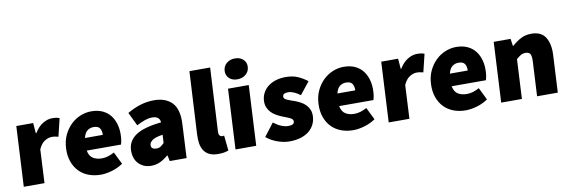

<svg xmlns="http://www.w3.org/2000/svg" viewBox="-53 -1146 4653 1570"><g transform="rotate(-10 2273.0 -361.0)"><path d="M71 -500H211L218 -414H222Q253 -465 292.5 -488.5Q332 -512 369 -512Q392 -512 406 -509.5Q420 -507 431 -502L395 -354Q381 -357 369 -359.5Q357 -362 340 -362Q313 -362 282.5 -343.5Q252 -325 231 -278L217 0H45Z M440 -250Q443 -311 466 -359.5Q489 -408 524.5 -442Q560 -476 604 -494Q648 -512 694 -512Q749 -512 789 -493Q829 -474 854 -441Q879 -408 890.5 -364Q902 -320 899 -270Q898 -247 894.5 -229Q891 -211 888 -202H603Q613 -154 643 -136Q673 -118 715 -118Q741 -118 766 -125.5Q791 -133 819 -148L869 -46Q827 -17 776.5 -2.5Q726 12 684 12Q629 12 583 -5.5Q537 -23 504.5 -56.5Q472 -90 454.5 -139Q437 -188 440 -250ZM755 -306Q757 -338 743.5 -360Q730 -382 691 -382Q662 -382 639.5 -365Q617 -348 607 -306Z M960 -142Q964 -220 1030.5 -264.5Q1097 -309 1242 -324Q1239 -376 1175 -376Q1148 -376 1117.5 -365.5Q1087 -355 1046 -334L992 -446Q1047 -478 1102 -495Q1157 -512 1216 -512Q1313 -512 1365.5 -456.5Q1418 -401 1411 -278L1397 0H1257L1247 -48H1243Q1212 -21 1177.5 -4.5Q1143 12 1102 12Q1067 12 1040 -0.5Q1013 -13 994.5 -34Q976 -55 967.5 -83Q959 -111 960 -142ZM1125 -156Q1123 -120 1169 -120Q1190 -120 1204 -129.5Q1218 -139 1233 -154L1237 -222Q1174 -213 1150 -195Q1126 -177 1125 -156Z M1543 -696H1715L1687 -170Q1686 -144 1695 -135Q1704 -126 1713 -126Q1718 -126 1721.5 -126Q1725 -126 1731 -128L1744 -2Q1730 4 1709 8Q1688 12 1659 12Q1615 12 1586.5 -1.5Q1558 -15 1541 -40Q1524 -65 1518.5 -99.5Q1513 -134 1515 -176Z M1918 -562Q1876 -562 1850.5 -586Q1825 -610 1827 -648Q1829 -686 1857 -710Q1885 -734 1927 -734Q1969 -734 1995 -710Q2021 -686 2019 -648Q2017 -610 1988.5 -586Q1960 -562 1918 -562ZM1829 -500H2001L1975 0H1803Z M2141 -164Q2207 -114 2261 -114Q2288 -114 2300 -121.5Q2312 -129 2312 -144Q2313 -154 2305.5 -161.5Q2298 -169 2284.5 -175.5Q2271 -182 2254.5 -188Q2238 -194 2219 -202Q2198 -211 2176 -223.5Q2154 -236 2137 -254Q2120 -272 2110 -295.5Q2100 -319 2101 -350Q2103 -387 2119 -417Q2135 -447 2162.5 -468Q2190 -489 2227 -500.5Q2264 -512 2308 -512Q2370 -512 2413.5 -491.5Q2457 -471 2488 -446L2407 -344Q2381 -364 2355.5 -375Q2330 -386 2307 -386Q2263 -386 2262 -358Q2261 -348 2268 -341Q2275 -334 2288 -328Q2301 -322 2317.5 -316.5Q2334 -311 2353 -304Q2374 -296 2396.5 -284Q2419 -272 2436.5 -254.5Q2454 -237 2464.5 -212.5Q2475 -188 2473 -154Q2471 -119 2455.5 -88.5Q2440 -58 2412 -35.5Q2384 -13 2343 -0.5Q2302 12 2250 12Q2202 12 2149.5 -7Q2097 -26 2060 -58Z M2536 -250Q2539 -311 2562 -359.5Q2585 -408 2620.5 -442Q2656 -476 2700 -494Q2744 -512 2790 -512Q2845 -512 2885 -493Q2925 -474 2950 -441Q2975 -408 2986.5 -364Q2998 -320 2995 -270Q2994 -247 2990.5 -229Q2987 -211 2984 -202H2699Q2709 -154 2739 -136Q2769 -118 2811 -118Q2837 -118 2862 -125.5Q2887 -133 2915 -148L2965 -46Q2923 -17 2872.5 -2.5Q2822 12 2780 12Q2725 12 2679 -5.5Q2633 -23 2600.5 -56.5Q2568 -90 2550.5 -139Q2533 -188 2536 -250ZM2851 -306Q2853 -338 2839.5 -360Q2826 -382 2787 -382Q2758 -382 2735.5 -365Q2713 -348 2703 -306Z M3101 -500H3241L3248 -414H3252Q3283 -465 3322.5 -488.5Q3362 -512 3399 -512Q3422 -512 3436 -509.5Q3450 -507 3461 -502L3425 -354Q3411 -357 3399 -359.5Q3387 -362 3370 -362Q3343 -362 3312.5 -343.5Q3282 -325 3261 -278L3247 0H3075Z M3470 -250Q3473 -311 3496 -359.5Q3519 -408 3554.5 -442Q3590 -476 3634 -494Q3678 -512 3724 -512Q3779 -512 3819 -493Q3859 -474 3884 -441Q3909 -408 3920.5 -364Q3932 -320 3929 -270Q3928 -247 3924.5 -229Q3921 -211 3918 -202H3633Q3643 -154 3673 -136Q3703 -118 3745 -118Q3771 -118 3796 -125.5Q3821 -133 3849 -148L3899 -46Q3857 -17 3806.5 -2.5Q3756 12 3714 12Q3659 12 3613 -5.5Q3567 -23 3534.5 -56.5Q3502 -90 3484.5 -139Q3467 -188 3470 -250ZM3785 -306Q3787 -338 3773.5 -360Q3760 -382 3721 -382Q3692 -382 3669.5 -365Q3647 -348 3637 -306Z M4035 -500H4175L4184 -440H4188Q4219 -469 4258.5 -490.5Q4298 -512 4349 -512Q4431 -512 4465.5 -456.5Q4500 -401 4495 -308L4479 0H4307L4322 -286Q4324 -334 4313 -350Q4302 -366 4276 -366Q4252 -366 4235.5 -356Q4219 -346 4198 -328L4181 0H4009Z"/></g></svg>

Font: Kilde Sans Black
Style: Regular
Weight: 900
Italic angle: -3°
Designer: Paul D. Hunt
Foundry: Adobe Systems Incorporated
Version: Version 1.050;PS Version 1.000;hotconv 1.0.70;makeotf.lib2.5